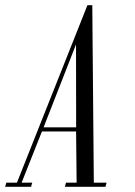

<svg xmlns="http://www.w3.org/2000/svg" viewBox="-78 -719 518 739"><path d="M-58.1 0 -53.8 -16H-12.8L258.5 -699H277.2L283.1 -16H332.2L327.9 0H171.9L175.9 -16H216.9L214.9 -213H83.4L5.2 -16H46.1L41.5 0ZM214.6 -548.1 89.8 -229H215.1Z"/></svg>

Font: Emberly Black
Style: Italic
Weight: 900
Italic angle: -12°
Designer: Rajesh Rajput
Foundry: Rajesh Rajput
Version: Version 1.000